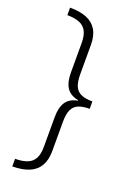

<svg xmlns="http://www.w3.org/2000/svg" viewBox="-164 -774 682 992"><g transform="rotate(20 176.5 -277.5)"><path d="M40.5 158.7V116.7Q82 116.7 108.4 105.7Q134.8 94.7 147 70.8Q159.2 46.9 159.2 8.3V-154.8Q159.2 -208.5 178.7 -238.3Q198.2 -268.1 242.7 -276.4V-279.3Q198.2 -288.1 178.7 -317.9Q159.2 -347.7 159.2 -400.4V-563.5Q159.2 -603.5 146.7 -627.4Q134.3 -651.4 108.2 -662.1Q82 -672.9 40.5 -673.3V-714.4Q96.2 -714.4 133.1 -699Q169.9 -683.6 188.7 -651.9Q207.5 -620.1 207.5 -569.8V-407.2Q207.5 -366.7 218.3 -342.8Q229 -318.8 252.7 -308.6Q276.4 -298.3 314.5 -298.3V-257.8Q276.9 -257.8 253.2 -247.8Q229.5 -237.8 218.5 -213.9Q207.5 -189.9 207.5 -148.4V13.2Q207.5 62.5 188.7 94.7Q169.9 127 133.1 142.6Q96.2 158.2 40.5 158.7Z"/></g></svg>

Font: Open Sans SemiCondensed Light
Style: Regular
Weight: 300
Width: 4
Designer: Monotype Design Team
Foundry: Monotype Imaging Inc.
Version: Version 3.000